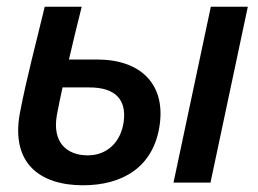

<svg xmlns="http://www.w3.org/2000/svg" viewBox="-20 -543 766 571"><path d="M269 -366H185C197 -418 210 -471 223 -523H113C88 -418 59 -311 39 -206C12 -58 98 8 227 8C342 8 437 -44 455 -172C472 -294 397 -366 269 -366ZM607 -523 496 0H606L717 -523ZM348 -182C340 -121 299 -81 241 -81C179 -81 135 -119 149 -200C154 -228 160 -255 166 -283H246C326 -283 356 -244 348 -182Z"/></svg>

Font: FIGSv2-sans-serif SmBold Italic
Style: Regular
Weight: 600
Italic angle: -12°
Designer: Matt McInerney, Pablo Impallari, Rodrigo Fuenzalida
Foundry: Matt McInerney, Pablo Impallari, Rodrigo Fuenzalida
Version: Version 4.020;hotconv 1.0.109;makeotfexe 2.5.65596